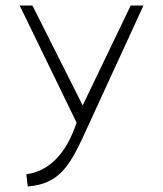

<svg xmlns="http://www.w3.org/2000/svg" viewBox="-20 -471 589 692"><path d="M51 -451 256 -29C217 89 152 147 75 157L80 201C193 193 231 123 275 32L497 -451H451L278 -91L97 -451Z"/></svg>

Font: Charger Sport
Style: HL
Weight: 100
Designer: Jasper
Foundry: Cannot Into Space Fonts
Version: Version 1.1